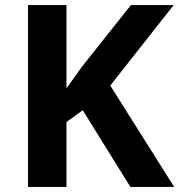

<svg xmlns="http://www.w3.org/2000/svg" viewBox="-20 -734 704 754"><path d="M664 0H492L305 -301L241 -255V0H90V-714H241V-387Q256 -408 271 -429Q286 -450 301 -471L494 -714H662L413 -398Z"/></svg>

Font: Noto Sans Duployan
Style: Bold
Weight: 700
Designer: David Corbett
Foundry: David Corbett
Version: Version 3.001